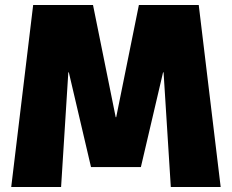

<svg xmlns="http://www.w3.org/2000/svg" viewBox="-20 -750 930 770"><path d="M25 0 113 -730H353L444 -280H446L537 -730H777L865 0H665L636 -460H634L545 -80H345L256 -460H254L225 0Z"/></svg>

Font: M PLUS 2 Thin Black
Style: Regular
Weight: 900
Version: Version 1.001